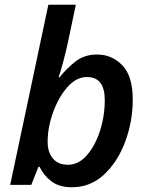

<svg xmlns="http://www.w3.org/2000/svg" viewBox="-20 -780 627 810"><path d="M283 10Q362 10 419.5 -44Q477 -98 508.5 -183Q540 -268 540 -361Q540 -459 496 -504.5Q452 -550 390 -550Q336 -550 299 -521Q262 -492 231 -454H227Q233 -469 245 -513Q257 -557 266 -599L300 -760H184L23 0H112L142 -76H147Q164 -40 197 -15Q230 10 283 10ZM267 -85Q225 -85 203 -111.5Q181 -138 181 -182Q181 -242 203.5 -305Q226 -368 263.5 -411.5Q301 -455 347 -455Q422 -455 422 -358Q422 -291 402 -228.5Q382 -166 347 -125.5Q312 -85 267 -85Z"/></svg>

Font: Noto Sans UI Medium
Style: Italic
Weight: 500
Italic angle: -12°
Designer: Monotype Design Team
Foundry: Monotype Imaging Inc.
Version: Version 1.901